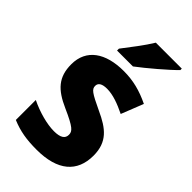

<svg xmlns="http://www.w3.org/2000/svg" viewBox="-235 -843 931 931"><g transform="rotate(45 230.0 -378.0)"><path d="M431 -756V-766H253C226 -721 180 -662 147 -619V-606H256C307 -644 395 -719 431 -756ZM427 -165C427 -259 375 -299 292 -337C207 -377 193 -387 193 -410C193 -430 210 -441 244 -441C285 -441 330 -424 377 -401L422 -515C360 -545 305 -559 241 -559C116 -559 37 -505 37 -402C37 -314 79 -270 167 -231C259 -190 271 -176 271 -152C271 -127 252 -113 207 -113C159 -113 93 -131 38 -158V-21C93 2 143 10 211 10C355 10 427 -53 427 -165Z"/></g></svg>

Font: Noto Sans Gurmukhi UI SemiCondensed ExtraBold
Style: Regular
Weight: 800
Width: 4
Designer: Jelle Bosma - Monotype Design Team
Foundry: Monotype Imaging Inc.
Version: Version 2.004